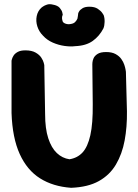

<svg xmlns="http://www.w3.org/2000/svg" viewBox="-20 -892 660 915"><path d="M319 3Q233 -3 171 -42Q109 -81 74 -158Q39 -235 35 -353V-603Q35 -603 37 -610.5Q39 -618 45 -627.5Q51 -637 64.5 -644.5Q78 -652 101 -652Q131 -652 149.5 -641.5Q168 -631 177 -617Q186 -603 188.5 -592.5Q191 -582 191 -582L195 -348Q195 -279 210 -233Q225 -187 251 -162.5Q277 -138 311 -133Q349 -139 373.5 -165.5Q398 -192 410.5 -247.5Q423 -303 422 -396L420 -585Q420 -585 420.5 -594Q421 -603 426 -614.5Q431 -626 445 -635Q459 -644 486 -644Q513 -644 530.5 -634.5Q548 -625 558 -611Q568 -597 572.5 -583Q577 -569 578.5 -559.5Q580 -550 580 -550L585 -361Q586 -287 574 -222.5Q562 -158 532.5 -108Q503 -58 451 -29Q399 0 319 3ZM338 -672Q317 -669 288 -673Q259 -677 231.5 -689Q204 -701 185 -722Q166 -741 158 -766Q150 -791 155 -815.5Q160 -840 178 -856Q178 -856 185 -861Q192 -866 204 -870Q216 -874 232 -870Q255 -866 265 -854Q275 -842 277 -832Q279 -822 279 -822Q275 -813 275.5 -805.5Q276 -798 279 -789Q283 -782 294.5 -778.5Q306 -775 319 -778Q331 -780 338 -787Q345 -794 349 -803Q350 -808 351 -814.5Q352 -821 353 -830Q353 -830 357 -837.5Q361 -845 373 -852.5Q385 -860 406 -860Q431 -860 446 -850Q461 -840 467.5 -830Q474 -820 474 -820Q479 -806 478.5 -787.5Q478 -769 473 -757Q454 -720 422 -697Q390 -674 338 -672Z"/></svg>

Font: Sour Gummy
Style: Bold
Weight: 700
Designer: Stefie Justprince
Foundry: Eifetstype
Version: Version 1.000